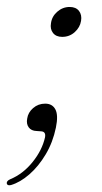

<svg xmlns="http://www.w3.org/2000/svg" viewBox="-59 -386 300 565"><path d="M48.5 -0.5Q33 -1 25.5 -11.2Q18 -21.5 21 -37Q23.5 -55 38.5 -68Q53.5 -81 74 -81Q95 -81 104 -64Q113 -47 105.5 -10.5Q96.5 33 75.5 68.2Q54.5 103.5 27.5 127Q0.5 150.5 -26.5 158.5Q-37 161 -39 154.5Q-40.5 146.5 -29 141.5Q8.5 126 36.8 91Q65 56 73.5 18Q76.5 1.5 62.5 0.5ZM124 -277.5Q106 -277.5 97 -289Q88 -300.5 91 -317.5Q93.5 -337.5 109.5 -351.5Q125.5 -365.5 146 -365.5Q164.5 -365.5 173.5 -353.8Q182.5 -342 179.5 -324.5Q176.5 -305.5 161 -291.5Q145.5 -277.5 124 -277.5Z"/></svg>

Font: Fraunces 144pt S050 Light
Style: Italic
Weight: 300
Italic angle: -16°
Version: Version 1.000; ttfautohint (v1.8.3)